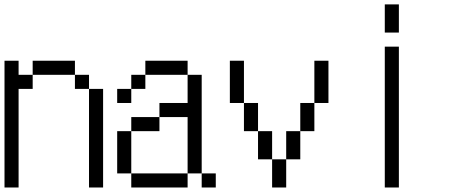

<svg xmlns="http://www.w3.org/2000/svg" viewBox="-20 -832 2040 852"><path d="M0 -562.5H62.5V-500H125V-437.5H62.5V0H0ZM375 -437.5H437.5V0H375ZM312.5 -500H375V-437.5H312.5V-500H125V-562.5H312.5Z M562.5 -62.5H812.5V0H562.5V-62.5H500V-250H562.5ZM875 -62.5H937.5V0H875V-62.5H812.5V-312.5H687.5V-375H812.5V-500H875ZM562.5 -312.5H687.5V-250H562.5ZM500 -437.5H562.5V-375H500ZM562.5 -500H625V-437.5H562.5ZM625 -562.5H812.5V-500H625Z M1187.5 -125H1250V0H1187.5ZM1125 -250H1187.5V-125H1125ZM1250 -250H1312.5V-125H1250ZM1062.5 -375H1125V-250H1062.5ZM1312.5 -375H1375V-250H1312.5ZM1000 -562.5H1062.5V-375H1000ZM1375 -562.5H1437.5V-375H1375Z M1687.5 -625H1750V0H1687.5ZM1687.5 -812.5H1750V-687.5H1687.5Z"/></svg>

Font: HE실루아
Style: regular
Weight: 500
Monospace: yes
Designer: Taeyun An (WindowsTiger)
Version: v1